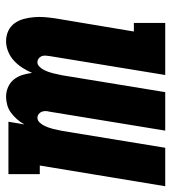

<svg xmlns="http://www.w3.org/2000/svg" viewBox="6 -594 578 649"><g transform="rotate(-90 295.5 -269.0)"><path d="M-9 0 61 -424H32V-530H209L200 -476Q207 -489 217 -500.5Q227 -512 239 -521Q251 -530 265.5 -534Q280 -538 293 -538Q311 -538 326.5 -531Q342 -524 352 -511.5Q362 -499 367 -483Q372 -467 374 -450Q381 -466 391 -482Q401 -498 415 -511Q429 -524 446.5 -531Q464 -538 481 -538Q500 -538 516 -530.5Q532 -523 542 -509Q552 -495 556.5 -478Q561 -461 562.5 -443Q564 -425 562.5 -406.5Q561 -388 558 -369L514 -106H543V0H367L431 -391Q432 -398 432.5 -405Q433 -412 430.5 -418Q428 -424 422.5 -428Q417 -432 410 -432Q402 -432 395.5 -425.5Q389 -419 385 -411.5Q381 -404 378 -396Q375 -388 373 -380Q371 -372 369.5 -364Q368 -356 366 -348L309 0H179L243 -391Q245 -398 245 -405Q245 -412 242.5 -418Q240 -424 234.5 -428Q229 -432 223 -432Q214 -432 207.5 -425.5Q201 -419 197 -411.5Q193 -404 190 -396Q187 -388 185 -380Q183 -372 181.5 -364Q180 -356 178 -348L121 0Z"/></g></svg>

Font: Iosevka Slab Heavy Extended
Style: Italic
Weight: 900
Width: 7
Italic angle: -9°
Monospace: yes
Designer: Belleve Invis
Foundry: Belleve Invis
Version: Version 11.1.0; ttfautohint (v1.8.3)